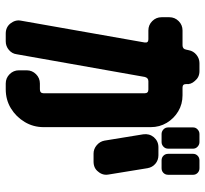

<svg xmlns="http://www.w3.org/2000/svg" viewBox="-43 -672 715 669"><g transform="rotate(90 314.5 -337.5)"><path d="M589 -566Q589 -556 582.5 -549.5Q576 -543 566 -543H539Q529 -543 522.5 -549.5Q516 -556 516 -566V-653Q516 -662 522.5 -668.5Q529 -675 539 -675H566Q576 -675 582.5 -668.5Q589 -662 589 -653ZM498 -566Q498 -556 491 -549.5Q484 -543 475 -543H447Q438 -543 431 -549.5Q424 -556 424 -566V-653Q424 -662 431 -668.5Q438 -675 447 -675H475Q484 -675 491 -668.5Q498 -662 498 -653ZM423 -132Q423 -96 405 -66Q387 -36 357.5 -18Q328 0 291 0H271Q252 0 238.5 -13.5Q225 -27 225 -46V-73Q225 -92 238.5 -105.5Q252 -119 271 -119H291Q305 -119 305 -132V-484Q305 -497 292 -497H263Q251 -497 248 -484L169 -38Q167 -22 154 -11Q141 0 124 0H97Q75 0 62 -16Q48 -34 52 -53L128 -484Q130 -497 117 -497H86Q67 -497 53.5 -510.5Q40 -524 40 -543V-570Q40 -589 53.5 -602.5Q67 -616 86 -616H138Q151 -616 153 -629L155 -638Q158 -654 171 -664.5Q184 -675 200 -675H228Q249 -675 262 -659Q275 -645 273 -628Q273 -616 285 -616H312Q343 -616 368 -601Q393 -586 408 -561Q423 -536 423 -505ZM588 -359Q592 -338 578 -322Q566 -306 543 -306H515Q499 -306 486 -317Q473 -328 470 -344L448 -479Q445 -500 458 -516Q472 -532 493 -532H521Q538 -532 550.5 -521.5Q563 -511 566 -494Z"/></g></svg>

Font: Monomaniac One
Style: Regular
Weight: 400
Version: Version 1.000; ttfautohint (v1.8.3)